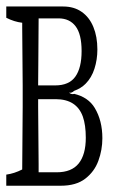

<svg xmlns="http://www.w3.org/2000/svg" viewBox="-24 -533 352 600"><path d="M-4.4 12.7Q20.5 9.3 45.4 -3.4Q46.9 -141.1 46.9 -199.2Q46.9 -227.5 46.9 -266.1Q46.9 -306.2 45.4 -445.8Q45.4 -447.3 45.4 -458V-461.9Q20.5 -464.8 -4.4 -477.5Q-4.4 -490.2 -4.4 -512.7H173.3Q207.5 -512.7 231.4 -495.8Q255.4 -479 267.8 -448.7Q280.3 -418.5 280.3 -378.4Q280.3 -346.7 271.2 -318.4Q262.2 -290 243.2 -271Q229 -256.8 207.5 -249Q199.7 -241.2 191.4 -243.7Q199.7 -236.8 208 -239.7Q252 -229 272 -195.8Q295.9 -156.2 295.9 -101.1Q295.9 -64.5 283.4 -30.5Q271 3.4 242.4 25.4Q213.9 47.4 166 47.4H-4.4Q-4.4 34.7 -4.4 12.7ZM96.7 -475.6Q95.7 -348.1 95.7 -331.1Q95.7 -310.1 95.2 -271V-266.1H148.4Q191.9 -266.1 211.4 -293.5Q231 -320.8 231 -373.5Q231 -426.3 212.2 -450.9Q193.4 -475.6 158.7 -475.6ZM95.2 -218.3Q95.2 -203.6 95.2 -199.2Q95.7 -174.3 96.7 -19.5Q96.7 -4.4 96.7 0.5V5.4H153.3Q199.7 5.4 221.9 -22.2Q244.1 -49.8 244.1 -102.5Q244.1 -142.1 234.9 -168.5Q215.3 -223.1 149.9 -223.1H95.2Z"/></svg>

Font: Scarab Serif
Style: Condensed-Light
Weight: 300
Designer: John Roberts
Foundry: Scarab
Version: 1.0